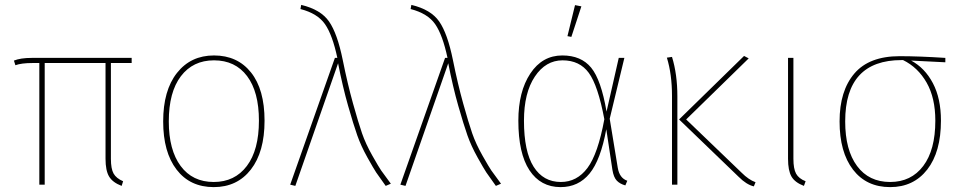

<svg xmlns="http://www.w3.org/2000/svg" viewBox="-20 -756 3951 786"><path d="M434 -498V-106Q434 -65 445 -45.5Q456 -26 484 -14L478 5Q441 -9 426.5 -33.5Q412 -58 412 -106V-498H163V0H141V-498H113Q68 -498 43 -489L37 -508Q64 -519 110 -519H519V-498Z M856 -509Q770 -509 720.5 -444Q671 -379 671 -259Q671 -142 719.5 -76.5Q768 -11 855 -11Q941 -11 990.5 -76.5Q1040 -142 1040 -262Q1040 -380 991.5 -444.5Q943 -509 856 -509ZM856 -529Q952 -529 1007.5 -459.5Q1063 -390 1063 -262Q1063 -134 1007 -62Q951 10 855 10Q758 10 703 -61.5Q648 -133 648 -259Q648 -386 704.5 -457.5Q761 -529 856 -529Z M1210 -719 1213 -736Q1293 -717 1327 -668Q1361 -619 1383 -511Q1403 -412 1425 -333Q1447 -254 1462 -210.5Q1477 -167 1504.5 -118.5Q1532 -70 1540.5 -58Q1549 -46 1580 -4L1559 5Q1530 -35 1520 -50Q1510 -65 1484 -111.5Q1458 -158 1442.5 -202Q1427 -246 1405 -323Q1383 -400 1364 -497L1189 5L1168 0L1351 -519H1361Q1341 -613 1310.5 -657Q1280 -701 1210 -719Z M1661 -719 1664 -736Q1744 -717 1778 -668Q1812 -619 1834 -511Q1854 -412 1876 -333Q1898 -254 1913 -210.5Q1928 -167 1955.5 -118.5Q1983 -70 1991.5 -58Q2000 -46 2031 -4L2010 5Q1981 -35 1971 -50Q1961 -65 1935 -111.5Q1909 -158 1893.5 -202Q1878 -246 1856 -323Q1834 -400 1815 -497L1640 5L1619 0L1802 -519H1812Q1792 -613 1761.5 -657Q1731 -701 1661 -719Z M2283 -509Q2214 -509 2169.5 -442.5Q2125 -376 2125 -262Q2125 -136 2164.5 -73.5Q2204 -11 2276 -11Q2342 -11 2385 -68.5Q2428 -126 2454 -268Q2428 -406 2390.5 -457.5Q2353 -509 2283 -509ZM2282 -529Q2359 -529 2400 -479Q2441 -429 2463 -299L2513 -519H2536L2476 -270L2509 -69Q2516 -27 2548 -16L2540 3Q2518 -3 2505 -16.5Q2492 -30 2487 -61L2462 -227Q2439 -101 2393.5 -45.5Q2348 10 2275 10Q2193 10 2147.5 -59Q2102 -128 2102 -262Q2102 -381 2151 -455Q2200 -529 2282 -529ZM2360 -730 2319 -605 2303 -608 2334 -735Z M2710 -520 2731 -523Q2753 -452 2753 -361V0H2731V-363Q2731 -452 2710 -520ZM3045 -517 2789 -267 3016 -49Q3045 -20 3073 -10L3066 7Q3036 0 3004 -32L2760 -267L3026 -527Z M3228 -519V-106Q3228 -65 3239 -45Q3250 -25 3278 -14L3271 5Q3234 -9 3220 -33.5Q3206 -58 3206 -106V-519Z M3809 -262Q3809 -355 3773.5 -417.5Q3738 -480 3677 -510H3674H3671Q3440 -510 3440 -259Q3440 -142 3488.5 -76.5Q3537 -11 3624 -11Q3710 -11 3759.5 -76.5Q3809 -142 3809 -262ZM3850 -501 3710 -508Q3766 -478 3799 -415.5Q3832 -353 3832 -262Q3832 -134 3776 -62Q3720 10 3624 10Q3527 10 3472 -61.5Q3417 -133 3417 -259Q3417 -384 3477.5 -455Q3538 -526 3663 -526Q3743 -526 3850 -519Z"/></svg>

Font: FiraSans
Style: Regular
Weight: 150
Designer: Carrois Corporate & Edenspiekermann AG
Foundry: Carrois Corporate GbR & Edenspiekermann AG
Version: Version 3.106;PS 003.106;hotconv 1.0.70;makeotf.lib2.5.58329